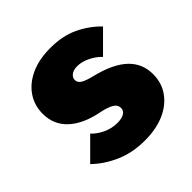

<svg xmlns="http://www.w3.org/2000/svg" viewBox="-148 -642 783 783"><g transform="rotate(-45 243.5 -251.0)"><path d="M118 -159Q136 -139 165.5 -125Q195 -111 228 -111Q252 -111 266.5 -119.5Q281 -128 281 -144Q281 -163 261.5 -174Q242 -185 206 -192Q126 -208 82 -249Q38 -290 38 -353Q38 -401 63.5 -439Q89 -477 136.5 -499Q184 -521 250 -521Q320 -521 372 -496.5Q424 -472 464 -431L376 -343Q358 -363 329.5 -377Q301 -391 275 -391Q252 -391 240 -381Q228 -371 228 -358Q228 -342 244.5 -332.5Q261 -323 295 -315Q384 -293 427.5 -252Q471 -211 471 -149Q471 -98 443.5 -60Q416 -22 368 -1.5Q320 19 256 19Q185 19 128 -6Q71 -31 30 -71Z"/></g></svg>

Font: Moderustic ExtraBold
Style: Regular
Weight: 800
Designer: Tural Alisoy
Foundry: TAFT Foundry
Version: Version 2.120